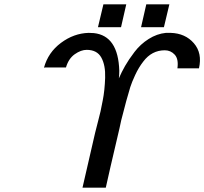

<svg xmlns="http://www.w3.org/2000/svg" viewBox="-20 -859 939 882"><path d="M430 -734 455 -839H560L536 -734ZM628 -734 652 -839H758L733 -734ZM187 -549 182 -548Q201 -618 260 -662Q319 -706 387 -708Q403 -708 411 -707Q523 -695 528 -534Q528 -528 527.5 -516.5Q527 -505 526 -499Q538 -527 554.5 -556Q571 -585 598 -620.5Q625 -656 663 -680Q701 -704 742 -708H764Q831 -706 870.5 -660.5Q910 -615 894 -545H795Q801 -588 782.5 -608Q764 -628 737 -628Q677 -628 638 -576Q617 -549 601 -514.5Q585 -480 578.5 -459Q572 -438 560 -395L548 -349Q546 -343 537 -307L529 -270Q477 -49 466 3H359L417 -249L431 -304L442 -348L452 -398Q461 -443 463 -502Q465 -559 445.5 -594.5Q426 -630 378 -630Q352 -630 323.5 -610Q295 -590 283 -549Z"/></svg>

Font: Coval
Style: Italic
Weight: 400
Foundry: Context Ltd
Version: Version 001.000